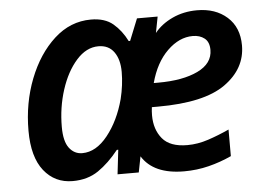

<svg xmlns="http://www.w3.org/2000/svg" viewBox="-45 -608 934 676"><g transform="rotate(-5 422.5 -270.5)"><path d="M186 10Q239 10 277 -16Q315 -42 350 -86H355L345 0H420L431 -56Q472 10 580 10Q625 10 667 -0.5Q709 -11 748 -29V-123Q711 -106 673.5 -93.5Q636 -81 599 -81Q538 -81 511 -113.5Q484 -146 484 -196Q484 -204 484.5 -211Q485 -218 486 -225H508Q671 -225 746 -278.5Q821 -332 821 -414Q821 -478 780 -514.5Q739 -551 674 -551Q626 -551 586.5 -532.5Q547 -514 523 -484L534 -541H461L430 -464H425Q406 -502 377 -526.5Q348 -551 299 -551Q226 -551 169 -499Q112 -447 79 -362.5Q46 -278 46 -180Q46 -87 84.5 -38.5Q123 10 186 10ZM500 -309Q519 -380 561 -421Q603 -462 651 -462Q676 -462 692.5 -449Q709 -436 709 -408Q709 -360 656 -334.5Q603 -309 516 -309ZM228 -85Q200 -85 182 -108.5Q164 -132 164 -183Q164 -252 184 -314Q204 -376 239 -415.5Q274 -455 317 -455Q353 -455 372 -428.5Q391 -402 391 -358Q391 -312 379 -263Q359 -188 318 -136.5Q277 -85 228 -85Z"/></g></svg>

Font: Noto Sans UI Medium
Style: Italic
Weight: 500
Italic angle: -12°
Designer: Monotype Design Team
Foundry: Monotype Imaging Inc.
Version: Version 1.901